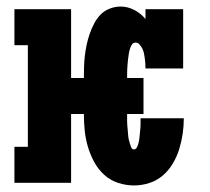

<svg xmlns="http://www.w3.org/2000/svg" viewBox="-20 -558 640 586"><path d="M389 8Q364 8 340 0Q316 -8 297.5 -25Q279 -42 267 -64.5Q255 -87 248 -111Q241 -135 238.5 -160Q236 -185 236 -210H197V0H24V-110H65V-420H24V-530H197V-320H236Q236 -337 236.5 -354Q237 -371 239 -388Q241 -405 244.5 -421.5Q248 -438 253.5 -454Q259 -470 267 -485.5Q275 -501 286.5 -513Q298 -525 314.5 -531.5Q331 -538 348 -538Q370 -538 390 -527.5Q410 -517 424 -500V-530H539V-349H424Q424 -357 423.5 -364.5Q423 -372 422 -379.5Q421 -387 419.5 -394.5Q418 -402 415 -408.5Q412 -415 406.5 -421.5Q401 -428 394 -428Q386 -428 382 -421Q378 -414 376 -407Q374 -400 373 -393Q372 -386 371 -378.5Q370 -371 369.5 -364Q369 -357 368.5 -349.5Q368 -342 368 -334.5Q368 -327 368 -320H418V-210H368Q368 -204 368 -198.5Q368 -193 368 -187Q368 -181 368.5 -175.5Q369 -170 369.5 -164.5Q370 -159 370.5 -153Q371 -147 371.5 -141.5Q372 -136 373.5 -130.5Q375 -125 376.5 -119.5Q378 -114 380.5 -108Q383 -102 389 -102Q394 -102 397 -107Q400 -112 401.5 -117Q403 -122 404 -127Q405 -132 405.5 -137Q406 -142 406.5 -147Q407 -152 407.5 -157Q408 -162 408.5 -167Q409 -172 409 -177Q409 -182 409 -187Q409 -192 409 -197H541Q541 -173 537.5 -149.5Q534 -126 527 -103Q520 -80 507.5 -59Q495 -38 477 -22.5Q459 -7 436 0.5Q413 8 389 8Z"/></svg>

Font: Iosevka Slab XBdEx
Style: Regular
Weight: 800
Width: 7
Monospace: yes
Designer: Belleve Invis
Foundry: Belleve Invis
Version: Version 11.1.0; ttfautohint (v1.8.3)